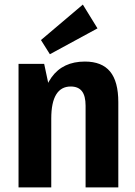

<svg xmlns="http://www.w3.org/2000/svg" viewBox="-20 -819 592 839"><path d="M354 -357Q354 -400 338 -420.5Q322 -441 289 -441Q247 -441 225.5 -406Q204 -371 204 -301L156 -230V-279Q156 -413 205.5 -481.5Q255 -550 351 -550Q425 -550 461 -506.5Q497 -463 497 -372V0H354ZM61 -540H173L204 -394V0H61ZM406 -695 198 -582 159 -644 342 -799Z"/></svg>

Font: Pathway Extreme Condensed
Style: Bold
Weight: 700
Width: 3
Version: Version 1.001;gftools[0.9.26]